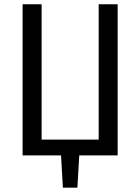

<svg xmlns="http://www.w3.org/2000/svg" viewBox="-20 -726 655 897"><path d="M85.6 0V-706.2H174.4V-73.8H441V-706.2H529.7V0H350.3L341.5 150.8H273.8L265.1 0Z"/></svg>

Font: FiraCode Nerd Font Mono
Style: Regular
Weight: 400
Monospace: yes
Designer: Carrois Corporate, Edenspiekermann AG, Nikita Prokopov
Foundry: Carrois Corporate, Edenspiekermann AG, Nikita Prokopov
Version: Version 6.002;Nerd Fonts 3.4.0